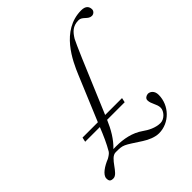

<svg xmlns="http://www.w3.org/2000/svg" viewBox="-243 -850 1245 1245"><g transform="rotate(-45 379.5 -227.5)"><path d="M627.4 0C613.3 1 595.2 10.3 595.2 27.8C595.2 62.5 622.6 87.9 622.6 123C622.6 153.8 588.4 192.4 551.8 192.4C505.9 192.4 462.4 168.5 433.1 147.5C377.9 108.4 310.1 95.2 241.2 95.2C232.9 95.2 224.1 95.2 215.8 95.7C260.7 53.7 294.9 -4.9 321.3 -67.4H482.4L489.3 -98.6H334.5C488.8 -467.3 520 -539.6 543.5 -587.4C566.4 -624.5 591.3 -655.3 647 -655.3C682.1 -655.3 693.4 -613.3 728 -613.3C746.1 -613.3 759.3 -628.4 759.3 -642.6C759.3 -666.5 746.6 -688.5 704.6 -688.5C518.6 -688.5 431.6 -491.2 396 -406.2L267.6 -98.6H127L120.1 -67.4H254.9C231.4 -8.8 210 39.6 183.1 85.4C176.8 96.2 158.7 107.9 145.5 115.2C99.6 133.3 48.8 165.5 48.8 198.2C48.8 223.1 57.6 230.5 81.5 230.5C127.9 230.5 158.2 120.6 211.9 120.6C283.2 120.6 277.8 123 387.7 193.8C420.9 215.3 461.9 232.9 498 232.9C593.3 232.9 672.4 151.4 672.4 54.7C672.4 15.1 646.5 0 627.4 0Z"/></g></svg>

Font: Cardo
Style: Italic
Weight: 400
Designer: David J. Perry
Foundry: David J. Perry
Version: Version 0.99